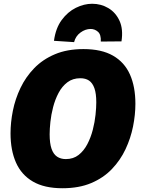

<svg xmlns="http://www.w3.org/2000/svg" viewBox="-20 -986 748 1021"><path d="M312 15Q216 15 155 -20.5Q94 -56 65 -121.5Q36 -187 36 -277Q36 -335 48.5 -397.5Q61 -460 89 -518.5Q117 -577 162 -623.5Q207 -670 272 -697.5Q337 -725 424 -725Q520 -725 581 -690Q642 -655 671 -590Q700 -525 700 -434Q700 -376 687.5 -313.5Q675 -251 647.5 -192.5Q620 -134 575 -87Q530 -40 465 -12.5Q400 15 312 15ZM330 -140Q370 -140 398 -162Q426 -184 444.5 -219.5Q463 -255 473.5 -296Q484 -337 488 -375.5Q492 -414 492 -442Q492 -489 482 -517Q472 -545 453.5 -557.5Q435 -570 407 -570Q367 -570 338.5 -548.5Q310 -527 291.5 -492Q273 -457 262.5 -416.5Q252 -376 248 -338Q244 -300 244 -272Q244 -224 254 -195Q264 -166 283.5 -153Q303 -140 330 -140ZM470 -966Q517 -966 556 -943Q595 -920 615.5 -875.5Q636 -831 626 -766L516 -765Q518 -802 501 -817Q484 -832 462 -832Q434 -832 408 -813Q382 -794 374 -762L267 -769Q276 -836 308 -879.5Q340 -923 383.5 -944.5Q427 -966 470 -966Z"/></svg>

Font: Bitter Thin Black
Style: Italic
Weight: 900
Italic angle: -9°
Version: Version 3.020